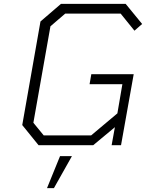

<svg xmlns="http://www.w3.org/2000/svg" viewBox="-20 -757 761 1001"><path d="M181 0 96 -105 191 -645 298 -737H635L721 -632L681 -597L609 -686H320L243 -620L154 -117L208 -51H455L592 -166L618 -318H447L456 -370H677L611 0H562L579 -94L466 0ZM225 224 293 57H355L261 224Z"/></svg>

Font: Tomorrow Light
Style: Italic
Weight: 300
Italic angle: -10°
Designer: Tony de Marco, Monica Rizzolli
Foundry: Just in Type
Version: Version 2.002